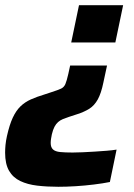

<svg xmlns="http://www.w3.org/2000/svg" viewBox="-31 -530 515 736"><path d="M192.7 186Q149.1 186 111.8 181.6Q74.5 177.2 46.8 164Q19 150.9 3.8 124.8Q-11.4 98.6 -11.4 55.3Q-11.4 41.3 -9.9 25.5Q-8.4 9.8 -4.4 -8.2Q5.3 -51.8 17.9 -78.8Q30.5 -105.8 47.5 -122.3Q64.5 -138.7 87.3 -148.9Q110.1 -159.1 140 -168.1L165.5 -176.5Q191.8 -184.9 203.2 -190.3Q214.5 -195.7 219.7 -208Q224.9 -220.3 230.9 -246.8L237.9 -278.9H379.3L365.2 -213.2Q356.8 -172.3 343.8 -148.8Q330.8 -125.4 311.5 -113.2Q292.2 -101 264.1 -92L234.1 -82.2Q220.8 -77.9 210.2 -73.5Q199.6 -69.1 191.8 -62.2Q183.9 -55.4 177.9 -44.1Q172 -32.8 167.8 -15.2Q166.3 -6.9 164.8 1.2Q163.3 9.4 163.3 17.9Q163.3 34.7 172.2 42.9Q181.1 51 199.7 52.8Q218.3 54.7 247.1 54.7Q263.2 54.7 285.4 53.7Q307.7 52.7 331.7 51.2Q355.7 49.7 377.8 47.9Q399.9 46.1 415.9 43.5L390.2 167.7Q363.7 173.1 329 177.3Q294.4 181.6 259.1 183.8Q223.9 186 192.7 186ZM242 -367.3 271.8 -510H441L411.2 -367.3Z"/></svg>

Font: Saira Thin
Style: Italic
Weight: 100
Italic angle: -12°
Designer: Hector Gatti with collaboration of the Omnibus-Type team
Foundry: Omnibus-Type
Version: Version 1.101